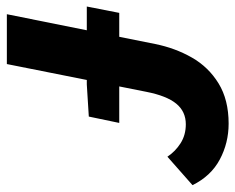

<svg xmlns="http://www.w3.org/2000/svg" viewBox="-90 -606 703 574"><g transform="rotate(-90 262.0 -319.5)"><path d="M181 -315 200 -406 296 -412H529L510 -315ZM179 12Q121 12 71.5 -14.5Q22 -41 -5 -96L80 -171Q96 -147 120.5 -131.5Q145 -116 177 -116Q215 -116 238.5 -144.5Q262 -173 274 -234L357 -651H506L417 -208Q405 -148 376.5 -98Q348 -48 299 -18Q250 12 179 12Z"/></g></svg>

Font: Source Sans 3 ExtraBold
Style: Italic
Weight: 800
Italic angle: -11°
Version: Version 3.052;hotconv 1.1.0;makeotfexe 2.6.0